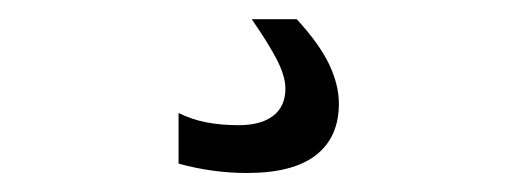

<svg xmlns="http://www.w3.org/2000/svg" viewBox="-20 -20 540 200"><path d="M289.1 0Q312.5 25.4 322.8 46.9Q333 68.4 333 87.9Q333 123 309.1 141.6Q285.2 160.2 237.3 160.2Q218.8 160.2 201.2 157.7Q183.6 155.3 166 150.4V97.7Q179.7 104.5 194.8 107.4Q210 110.4 228.5 110.4Q252 110.4 264.6 100.6Q277.3 90.8 277.3 72.3Q277.3 59.6 268.6 42.5Q259.8 25.4 242.2 0Z"/></svg>

Font: BabelStone Xiangqi
Style: Regular
Weight: 400
Designer: Andrew West
Foundry: BabelStone
Version: Version 11.000 June 09, 2018